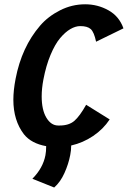

<svg xmlns="http://www.w3.org/2000/svg" viewBox="-20 -670 584 877"><path d="M346.7 -550.8Q324.7 -550.8 301.3 -537.1Q277.8 -523.4 254.6 -495.8Q231.4 -468.3 210.9 -419.4Q190.4 -370.6 178.2 -306.6Q170.4 -265.6 170.4 -230Q170.4 -168 191.9 -132.3Q213.4 -96.7 245.6 -96.7H252.4Q294.9 -96.7 319.6 -117.9Q344.2 -139.2 373.5 -191.4L481 -124.5Q451.7 -80.1 405.3 -48.8Q358.9 -17.6 305.2 -5.4Q305.2 16.1 300.8 38.1Q293 79.1 274.4 120.4Q255.9 161.6 227.5 186.5L127.9 146.5Q176.3 97.7 187.5 39.1Q190.9 22 190.9 -2.4Q123 -14.6 89.4 -56.6Q41 -119.6 41 -214.4Q41 -257.8 51.3 -310.5Q79.1 -455.1 163.1 -552.7Q199.7 -595.2 254.2 -622.8Q308.6 -650.4 369.1 -650.4Q426.3 -650.4 475.3 -623Q524.4 -595.7 543.9 -540.5L418.9 -479.5Q409.7 -523.4 394.5 -537.1Q379.4 -550.8 346.7 -550.8Z"/></svg>

Font: Fantasque Sans Mono
Style: Bold Italic
Weight: 700
Italic angle: -11°
Monospace: yes
Designer: Jany Belluz
Version: Version 1.7.1